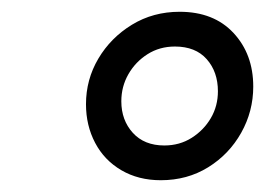

<svg xmlns="http://www.w3.org/2000/svg" viewBox="-20 -755 450 326"><path d="M253 -449Q215 -449 186 -466Q157 -483 141.5 -512.5Q126 -542 126 -578Q126 -620 147 -655.5Q168 -691 204 -713Q240 -735 285 -735Q343 -735 376.5 -699Q410 -663 410 -608Q410 -566 389.5 -529.5Q369 -493 333.5 -471Q298 -449 253 -449ZM259 -508Q285 -508 305.5 -521Q326 -534 338 -554.5Q350 -575 350 -600Q350 -633 331 -654.5Q312 -676 277 -676Q251 -676 230.5 -663Q210 -650 198 -629Q186 -608 186 -583Q186 -551 205.5 -529.5Q225 -508 259 -508Z"/></svg>

Font: Instrument Sans Medium
Style: Italic
Weight: 500
Italic angle: -13°
Designer: Rodrigo Fuenzalida
Foundry: fragTYPE
Version: Version 1.000;gftools[0.9.28]